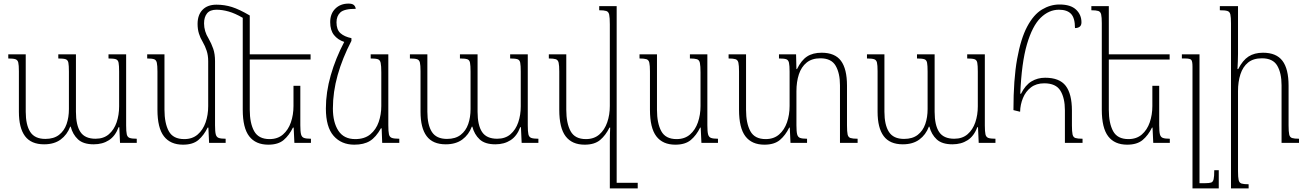

<svg xmlns="http://www.w3.org/2000/svg" viewBox="-20 -794 7265 1067"><path d="M583 -492H681V-97Q681 -63 684.5 -47.5Q688 -32 700.5 -27.5Q713 -23 740 -23V0H647L643 -87H639Q621 -38 585.5 -15Q550 8 501 8Q443 8 413.5 -19.5Q384 -47 373 -90H370Q353 -45 317 -18.5Q281 8 225 8Q153 8 119 -37.5Q85 -83 85 -173V-398Q85 -432 81.5 -446.5Q78 -461 65.5 -465Q53 -469 26 -469V-492H123V-173Q123 -100 148 -61Q173 -22 232 -22Q279 -22 308 -44.5Q337 -67 350 -104.5Q363 -142 363 -188V-396Q363 -430 360 -445.5Q357 -461 344.5 -465Q332 -469 304 -469V-492H402V-173Q402 -98 427 -60.5Q452 -23 511 -23Q556 -23 585 -48Q614 -73 628 -114Q642 -155 642 -203V-396Q642 -430 639 -445.5Q636 -461 623.5 -465Q611 -469 583 -469Z M1078 -661Q1078 -711 1105.5 -739.5Q1133 -768 1183 -768Q1228 -768 1269 -755Q1310 -742 1368 -708V-492H1706V-463H1368V-184Q1368 -109 1392.5 -65Q1417 -21 1478 -21Q1523 -21 1552.5 -46.5Q1582 -72 1596.5 -114Q1611 -156 1611 -205V-317H1649V-98Q1649 -63 1653 -47.5Q1657 -32 1669.5 -27.5Q1682 -23 1708 -23V0H1616L1612 -85H1608Q1587 -42 1556.5 -16Q1526 10 1471 10Q1401 10 1365 -36.5Q1329 -83 1329 -184V-695Q1286 -720 1250.5 -730Q1215 -740 1183 -740Q1147 -740 1130.5 -719.5Q1114 -699 1114 -664Q1114 -620 1139 -580Q1155 -552 1165 -523Q1175 -494 1175 -454V-98Q1175 -63 1179 -47.5Q1183 -32 1195.5 -27.5Q1208 -23 1234 -23V0H1142L1138 -85H1134Q1113 -42 1082.5 -16Q1052 10 997 10Q927 10 891 -36.5Q855 -83 855 -184V-397Q855 -430 851.5 -445.5Q848 -461 836 -465Q824 -469 798 -469V-492H894V-185Q894 -109 918 -65Q942 -21 1004 -21Q1049 -21 1078.5 -46.5Q1108 -72 1122.5 -113.5Q1137 -155 1137 -204V-454Q1137 -486 1128.5 -512Q1120 -538 1106 -562Q1093 -583 1085.5 -607.5Q1078 -632 1078 -661Z M1949 10Q1877 10 1834 -39Q1791 -88 1791 -191Q1791 -281 1818 -375.5Q1845 -470 1893 -561Q1857 -573 1836 -599.5Q1815 -626 1815 -671Q1815 -718 1843.5 -746Q1872 -774 1917 -774Q1937 -774 1946 -766.5Q1955 -759 1957 -745Q1893 -745 1871.5 -725Q1850 -705 1850 -670Q1850 -629 1872 -609.5Q1894 -590 1933 -582V-567Q1883 -471 1856.5 -377Q1830 -283 1830 -191Q1830 -114 1860.5 -67.5Q1891 -21 1954 -21Q2006 -21 2038 -47.5Q2070 -74 2084.5 -116Q2099 -158 2099 -205V-392Q2099 -428 2095.5 -444.5Q2092 -461 2079.5 -465Q2067 -469 2040 -469V-492H2138V-98Q2138 -63 2141.5 -47.5Q2145 -32 2158 -27.5Q2171 -23 2199 -23V0H2104L2101 -81H2097Q2069 -31 2035.5 -10.5Q2002 10 1949 10Z M2815 -492H2913V-97Q2913 -63 2916.5 -47.5Q2920 -32 2932.5 -27.5Q2945 -23 2972 -23V0H2879L2875 -87H2871Q2853 -38 2817.5 -15Q2782 8 2733 8Q2675 8 2645.5 -19.5Q2616 -47 2605 -90H2602Q2585 -45 2549 -18.5Q2513 8 2457 8Q2385 8 2351 -37.5Q2317 -83 2317 -173V-398Q2317 -432 2313.5 -446.5Q2310 -461 2297.5 -465Q2285 -469 2258 -469V-492H2355V-173Q2355 -100 2380 -61Q2405 -22 2464 -22Q2511 -22 2540 -44.5Q2569 -67 2582 -104.5Q2595 -142 2595 -188V-396Q2595 -430 2592 -445.5Q2589 -461 2576.5 -465Q2564 -469 2536 -469V-492H2634V-173Q2634 -98 2659 -60.5Q2684 -23 2743 -23Q2788 -23 2817 -48Q2846 -73 2860 -114Q2874 -155 2874 -203V-396Q2874 -430 2871 -445.5Q2868 -461 2855.5 -465Q2843 -469 2815 -469Z M3229 10Q3159 10 3123.5 -36.5Q3088 -83 3088 -184V-397Q3088 -430 3084.5 -445.5Q3081 -461 3068.5 -465Q3056 -469 3030 -469V-492H3127V-184Q3127 -109 3151 -65Q3175 -21 3236 -21Q3281 -21 3310.5 -46.5Q3340 -72 3354.5 -114Q3369 -156 3369 -205V-659Q3369 -696 3365.5 -712.5Q3362 -729 3349 -733Q3336 -737 3310 -737V-760H3407V222H3524V253H3369V-10Q3369 -29 3369.5 -47.5Q3370 -66 3371 -85H3367Q3346 -42 3315 -16Q3284 10 3229 10Z M3733 10Q3663 10 3627.5 -36.5Q3592 -83 3592 -184V-397Q3592 -430 3588.5 -445.5Q3585 -461 3572.5 -465Q3560 -469 3534 -469V-492H3631V-184Q3631 -109 3655 -65Q3679 -21 3740 -21Q3785 -21 3814.5 -46.5Q3844 -72 3858.5 -114Q3873 -156 3873 -205V-391Q3873 -428 3869.5 -444.5Q3866 -461 3853 -465Q3840 -469 3814 -469V-492H3911V-98Q3911 -63 3915 -47.5Q3919 -32 3931.5 -27.5Q3944 -23 3970 -23V0H3878L3874 -85H3871Q3850 -42 3819 -16Q3788 10 3733 10Z M4687 -97Q4687 -62 4690.5 -46.5Q4694 -31 4706.5 -27Q4719 -23 4746 -23V0H4648V-320Q4648 -387 4624 -428.5Q4600 -470 4539 -470Q4492 -470 4462.5 -446Q4433 -422 4419.5 -380.5Q4406 -339 4406 -287V-98Q4406 -63 4410 -47.5Q4414 -32 4426.5 -27.5Q4439 -23 4465 -23V0H4373L4369 -85H4366Q4345 -42 4314 -16Q4283 10 4228 10Q4158 10 4122.5 -36.5Q4087 -83 4087 -184V-397Q4087 -430 4083.5 -445.5Q4080 -461 4067.5 -465Q4055 -469 4029 -469V-492H4126V-184Q4126 -109 4150 -65Q4174 -21 4235 -21Q4280 -21 4309.5 -46.5Q4339 -72 4353.5 -114Q4368 -156 4368 -205V-396Q4368 -430 4364.5 -445.5Q4361 -461 4349 -465Q4337 -469 4309 -469V-492H4404L4406 -410H4409Q4433 -459 4465 -480Q4497 -501 4546 -501Q4620 -501 4653.5 -456Q4687 -411 4687 -318Z M5355 -492H5453V-97Q5453 -63 5456.5 -47.5Q5460 -32 5472.5 -27.5Q5485 -23 5512 -23V0H5419L5415 -87H5411Q5393 -38 5357.5 -15Q5322 8 5273 8Q5215 8 5185.5 -19.5Q5156 -47 5145 -90H5142Q5125 -45 5089 -18.5Q5053 8 4997 8Q4925 8 4891 -37.5Q4857 -83 4857 -173V-398Q4857 -432 4853.5 -446.5Q4850 -461 4837.5 -465Q4825 -469 4798 -469V-492H4895V-173Q4895 -100 4920 -61Q4945 -22 5004 -22Q5051 -22 5080 -44.5Q5109 -67 5122 -104.5Q5135 -142 5135 -188V-396Q5135 -430 5132 -445.5Q5129 -461 5116.5 -465Q5104 -469 5076 -469V-492H5174V-173Q5174 -98 5199 -60.5Q5224 -23 5283 -23Q5328 -23 5357 -48Q5386 -73 5400 -114Q5414 -155 5414 -203V-396Q5414 -430 5411 -445.5Q5408 -461 5395.5 -465Q5383 -469 5355 -469Z M5649 -173 5612 -182Q5612 -353 5632.5 -466.5Q5653 -580 5688.5 -646.5Q5724 -713 5770.5 -741Q5817 -769 5868 -769Q5930 -769 5960 -740.5Q5990 -712 5990 -670Q5990 -653 5980 -645.5Q5970 -638 5954 -638Q5954 -694 5932 -717Q5910 -740 5865 -740Q5809 -740 5763 -695Q5717 -650 5687 -547.5Q5657 -445 5650 -273H5654Q5678 -321 5712 -341.5Q5746 -362 5788 -362Q5868 -362 5902.5 -317Q5937 -272 5937 -179V-97Q5937 -63 5940.5 -47Q5944 -31 5956.5 -27Q5969 -23 5996 -23V0H5898V-181Q5898 -249 5873 -290Q5848 -331 5783 -331Q5739 -331 5709.5 -308.5Q5680 -286 5665 -249.5Q5650 -213 5649 -173Z M6422 -317V-98Q6422 -63 6426 -47.5Q6430 -32 6442.5 -27.5Q6455 -23 6481 -23V0H6389L6385 -85H6382Q6361 -42 6330 -16Q6299 10 6244 10Q6174 10 6138.5 -36.5Q6103 -83 6103 -184V-665Q6103 -698 6099.5 -713.5Q6096 -729 6083.5 -733Q6071 -737 6045 -737V-760H6142V-492H6480V-463H6142V-184Q6142 -109 6166 -65Q6190 -21 6251 -21Q6296 -21 6325.5 -46.5Q6355 -72 6369.5 -114Q6384 -156 6384 -205V-317Z M6753 152V253H6607V-424Q6607 -454 6600 -461.5Q6593 -469 6566 -469H6548V-492H6646V224H6677Q6700 224 6710.5 220.5Q6721 217 6724.5 202Q6728 187 6728 152Z M7199 -23V0H7102V-320Q7102 -388 7078 -429Q7054 -470 6993 -470Q6945 -470 6916 -446.5Q6887 -423 6873.5 -381.5Q6860 -340 6860 -288V157Q6860 191 6863.5 206.5Q6867 222 6879.5 226Q6892 230 6919 230V253H6821V-664Q6821 -698 6817.5 -713.5Q6814 -729 6801 -733Q6788 -737 6759 -737V-760H6860V-495Q6860 -473 6859 -452Q6858 -431 6857 -410H6861Q6886 -459 6918.5 -480Q6951 -501 6999 -501Q7073 -501 7107 -456Q7141 -411 7141 -318V-97Q7141 -62 7144.5 -46.5Q7148 -31 7160.5 -27Q7173 -23 7199 -23Z"/></svg>

Font: Noto Serif Armenian SemiCondensed ExtraLight
Style: Regular
Weight: 200
Width: 4
Designer: Monotype Design Team
Foundry: Monotype Imaging Inc.
Version: Version 2.008; ttfautohint (v1.8.4.7-5d5b)